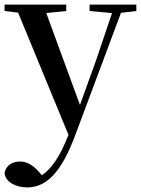

<svg xmlns="http://www.w3.org/2000/svg" viewBox="-27 -547 617 838"><path d="M364 -499 462 -490 392 -283 322 -89 175 -490 262 -499V-527H-7V-499L52 -492L272 42L268 51C236 131 201 187 156 218L142 202C118 176 93 158 61 158C29 158 -1 173 -7 208C-4 247 42 271 91 271C173 271 239 210 301 44L501 -491L568 -499V-527H364Z"/></svg>

Font: Noto Serif CJK SC SemiBold
Style: Regular
Weight: 600
Designer: Ryoko NISHIZUKA 西塚涼子 (kana & ideographs); Frank Grießhammer (Latin, Greek & Cyrillic); Wenlong ZHANG 张文龙 (bopomofo); San
Foundry: Adobe
Version: Version 2.001;hotconv 1.1.0;makeotfexe 2.6.0